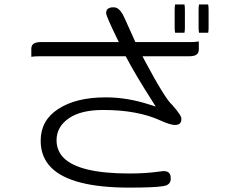

<svg xmlns="http://www.w3.org/2000/svg" viewBox="-20 -794 1040 862"><path d="M766.1 -773.9Q764.2 -766.6 764.2 -749V-670.9Q764.2 -655.3 766.1 -647H808.1Q810.1 -653.8 810.1 -670.9V-749Q810.1 -765.6 808.1 -773.9ZM914.6 -647Q916.5 -653.8 916.5 -670.9V-749Q916.5 -765.6 914.6 -773.9H873.5Q871.6 -764.6 871.6 -749V-670.9Q871.6 -655.3 873.5 -647ZM619.6 -541.5H831.1Q855.5 -541.5 865.2 -551.3Q872.6 -558.6 872.6 -573.2V-607.9Q856.9 -605 831.1 -605H587.9L539.6 -711.9Q523.4 -749.5 503.9 -758.3Q497.1 -761.2 491 -761.2Q484.9 -761.2 480.5 -760.7Q476.1 -760.3 473.1 -758.8Q466.8 -756.8 462.9 -753.4Q456.5 -747.1 456.5 -733.4Q458.5 -718.3 506.3 -619.6L513.7 -605H162.1Q137.7 -605 127.9 -595.2Q120.6 -587.9 120.6 -574.2V-539.1Q136.2 -541.5 162.1 -541.5H544.4Q585 -463.4 664.1 -339.4L679.2 -315.4L651.9 -324.2Q552.2 -356.9 455.1 -356.9Q320.3 -356.9 240.7 -304.2Q162.6 -253.4 162.6 -162.1Q162.6 -88.9 210 -41.5Q299.8 48.3 560.5 48.3Q671.4 48.3 710.9 42Q722.2 40 726.1 38.6Q733.9 35.2 738.3 30.8Q746.6 22.5 746.6 7.8Q746.6 -6.3 742.2 -13.2Q735.4 -25.9 714.4 -25.9L688 -22.9Q633.3 -15.1 560.5 -15.1Q336.4 -15.1 266.1 -85Q233.9 -117.7 233.9 -164.6Q233.9 -225.1 289.6 -263.2Q343.3 -300.3 443.4 -300.3Q521.5 -300.3 585.4 -288.3Q649.4 -276.4 698.2 -253.9Q720.7 -243.7 737.8 -238.3Q754.9 -232.9 764.6 -232.9Q780.8 -232.9 787.6 -239.7Q794.4 -246.6 794.4 -261.7Q794.4 -267.6 787.1 -279.8Q776.4 -296.9 752.4 -323.7Q721.7 -349.6 627.4 -526.4Z"/></svg>

Font: YuPearl-ExtraLight
Style: ExtraLight
Weight: 200
Designer: Max Yao
Foundry: Max-Everyday
Version: Version 1.011; ttfautohint (v1.8.3)